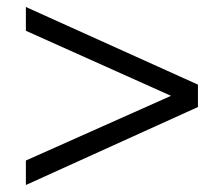

<svg xmlns="http://www.w3.org/2000/svg" viewBox="-20 -561 640 549"><path d="M54 -541 546 -319V-255L54 -32V-102L469 -287L54 -473Z"/></svg>

Font: PRinguin Sans
Style: Regular
Weight: 400
Designer: Vernon Adams
Foundry: Vernon Adams
Version: ""